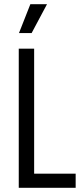

<svg xmlns="http://www.w3.org/2000/svg" viewBox="-20 -891 388 911"><path d="M69 0V-660H142V0ZM103 0V-67H339V0ZM130 -734H70L124 -871H203Z"/></svg>

Font: Bricolage Grotesque Condensed Light
Style: Regular
Weight: 300
Width: 3
Designer: Mathieu Triay
Foundry: Atelier Triay
Version: Version 1.000;gftools[0.9.30]